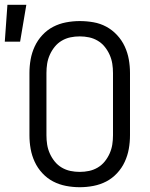

<svg xmlns="http://www.w3.org/2000/svg" viewBox="-58 -770 628 802"><path d="M275 12Q246 12 217.5 6.5Q189 1 164 -12Q139 -25 119 -46.5Q99 -68 87 -94Q75 -120 70 -148Q65 -176 65 -205V-465Q65 -494 70 -522Q75 -550 87 -576Q99 -602 119 -623.5Q139 -645 164 -658Q189 -671 217.5 -676.5Q246 -682 275 -682Q304 -682 332.5 -677Q361 -672 386 -658.5Q411 -645 431 -623.5Q451 -602 463 -576Q475 -550 480 -522Q485 -494 485 -465V-205Q485 -176 480 -148Q475 -120 463 -94Q451 -68 431 -46.5Q411 -25 386 -12Q361 1 332.5 6.5Q304 12 275 12ZM275 -52Q295 -52 314 -56Q333 -60 350 -70Q367 -80 379.5 -95.5Q392 -111 400 -129Q408 -147 411 -166Q414 -185 414 -205V-465Q414 -485 411 -504Q408 -523 400 -541Q392 -559 379.5 -574.5Q367 -590 350 -600Q333 -610 314 -614Q295 -618 275 -618Q255 -618 236 -614Q217 -610 200 -600Q183 -590 170.5 -574.5Q158 -559 150 -541Q142 -523 139 -504Q136 -485 136 -465V-205Q136 -185 139 -166Q142 -147 150 -129Q158 -111 170.5 -95.5Q183 -80 200 -70Q217 -60 236 -56Q255 -52 275 -52ZM-38 -596 -27 -750H52L26 -596Z"/></svg>

Font: Lode
Style: Regular
Weight: 400
Monospace: yes
Designer: Belleve Invis
Foundry: Belleve Invis
Version: Version 29.2.0; ttfautohint (v1.8.3)